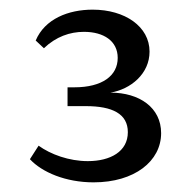

<svg xmlns="http://www.w3.org/2000/svg" viewBox="-20 -601 395 398"><path d="M42 -271C67 -244 116 -223 174 -223C259 -223 314 -267 314 -325C314 -378 269 -409 209 -409C251 -416 290 -448 290 -494C290 -546 239 -581 172 -581C122 -581 73 -562 54 -517L71 -501C96 -525 125 -535 154 -535C195 -535 224 -516 224 -481C224 -444 192 -420 134 -420H120V-381H158C213 -381 245 -365 245 -327C245 -287 209 -267 162 -267C123 -267 85 -281 60 -299Z"/></svg>

Font: Yrsa
Style: Regular
Weight: 400
Designer: Anna Giedrys (Yrsa+Rasa design), David Brezina (Yrsa art-direction, Rasa art-direction, design)
Foundry: Rosetta Type Foundry
Version: Version 1.001;PS 1.1;hotconv 1.0.88;makeotf.lib2.5.647800